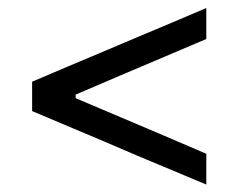

<svg xmlns="http://www.w3.org/2000/svg" viewBox="-20 -544 608 490"><path d="M506.5 -73Q460 -92.5 415.8 -111Q371.5 -129.5 332 -146L234 -188Q196 -204 152 -222.5Q108 -241 62 -260.5V-335.5Q108.5 -355.5 152.5 -374Q196.5 -392.5 234.5 -408.5L332.5 -450Q371.5 -466.5 415.8 -485Q460 -503.5 506.5 -523.5V-444.5Q453 -422 398.2 -398.5Q343.5 -375 288.5 -352L173 -302.5V-293.5L288.5 -244.5Q343 -221.5 398.2 -198Q453.5 -174.5 506.5 -151.5Z"/></svg>

Font: Commissioner Thin
Style: Regular
Weight: 400
Version: Version 1.000